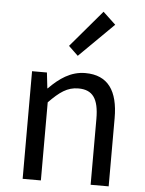

<svg xmlns="http://www.w3.org/2000/svg" viewBox="-59 -919 727 965"><g transform="rotate(5 305.0 -436.0)"><path d="M92 0H184V-394C238 -449 276 -477 332 -477C404 -477 435 -434 435 -332V0H526V-344C526 -482 474 -557 360 -557C286 -557 229 -516 178 -464H176L167 -543H92ZM314 -640 488 -812 424 -872 266 -686Z"/></g></svg>

Font: ChiuKong Gothic CL
Style: Regular
Weight: 400
Designer: Ryoko NISHIZUKA 西塚涼子 (kana, bopomofo & ideographs); Paul D. Hunt (Latin, Greek & Cyrillic); Sandoll Communications 산돌커뮤니
Foundry: Adobe
Version: Version 1.300